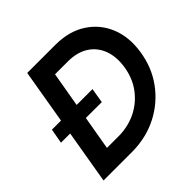

<svg xmlns="http://www.w3.org/2000/svg" viewBox="-176 -867 1034 1034"><g transform="rotate(-45 341.5 -350.0)"><path d="M30 -306 340 -305 354 -390H45ZM167 -700 48 0H166L287 -700ZM272 0Q378 -2 464 -47Q550 -92 606.5 -170Q663 -248 678 -350Q693 -449 661 -527.5Q629 -606 558 -652.5Q487 -699 384 -700H238L218 -589H369Q439 -588 485 -557.5Q531 -527 550.5 -473.5Q570 -420 559 -350Q547 -277 507.5 -224.5Q468 -172 410 -142.5Q352 -113 281 -111H138L118 0Z"/></g></svg>

Font: Jost Medium
Style: Italic
Weight: 500
Italic angle: -5°
Version: Version 3.710